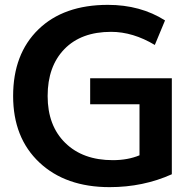

<svg xmlns="http://www.w3.org/2000/svg" viewBox="-20 -760 796 790"><path d="M437 -629Q314 -629 245 -558Q176 -487 176 -365Q176 -243 248.5 -172Q321 -101 444 -101Q506 -101 554 -121V-331H351V-438H687V-43Q569 10 431 10Q250 10 142 -91.5Q34 -193 34 -365Q34 -538 138 -639Q242 -740 424 -740Q558 -740 659 -676L617 -575Q527 -629 437 -629Z"/></svg>

Font: Mplus 1p Bold
Style: Bold
Weight: 700
Version: Version 1.061